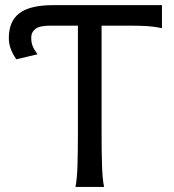

<svg xmlns="http://www.w3.org/2000/svg" viewBox="-20 -733 683 753"><path d="M14.6 -583.5Q14.6 -615.7 24.4 -639.9Q34.2 -664.1 55.2 -680.4Q76.2 -696.8 109.6 -704.8Q143.1 -712.9 190.4 -712.9H615.2V-622.6Q585.9 -628.9 557.4 -630.6Q528.8 -632.3 495.6 -632.3H378.4V-212.4Q378.4 -140.1 380.1 -84.7Q381.8 -29.3 388.2 0H275.9Q282.2 -29.3 283.9 -84.7Q285.6 -140.1 285.6 -212.4V-632.3H175.8Q135.3 -632.3 118.9 -619.6Q102.5 -606.9 102.5 -585.9Q102.5 -574.7 104 -566.7Q105.5 -558.6 108.4 -551.5Q111.3 -544.4 116 -536.9Q120.6 -529.3 127 -520L43.9 -500.5Q31.2 -519 22.9 -539.6Q14.6 -560.1 14.6 -583.5Z"/></svg>

Font: Andika Compact
Style: Regular
Weight: 400
Designer: Victor Gaultney, Annie Olsen, Julie Remington, Don Collingsworth, Eric Hays, Becca Hirsbrunner
Foundry: SIL International
Version: Version 5.000 ; LnSpcTght